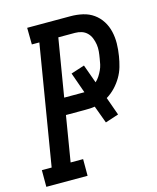

<svg xmlns="http://www.w3.org/2000/svg" viewBox="-118 -813 729 890"><g transform="rotate(-15 246.5 -367.5)"><path d="M-7 0V-80H40L135 -655H99L98 -735H306Q336 -735 364.5 -728.5Q393 -722 415.5 -706Q438 -690 453 -666.5Q468 -643 474.5 -615Q481 -587 480.5 -557.5Q480 -528 475 -498Q471 -473 464 -448.5Q457 -424 443.5 -401Q430 -378 411.5 -358.5Q393 -339 370 -325L401 -238L337 -217L306 -301Q294 -299 282 -298.5Q270 -298 258 -298H167L131 -80H191V0ZM180 -378H277L242 -477L307 -498L339 -409Q350 -419 358 -431.5Q366 -444 372 -457Q378 -470 381 -483.5Q384 -497 386 -511Q389 -528 390.5 -544.5Q392 -561 389.5 -577Q387 -593 381 -608Q375 -623 364 -634Q353 -645 338 -650Q323 -655 306 -655H226Z"/></g></svg>

Font: Iosevka Curly Slab Medium
Style: Italic
Weight: 500
Italic angle: -9°
Monospace: yes
Designer: Belleve Invis
Foundry: Belleve Invis
Version: Version 22.1.2; ttfautohint (v1.8.4)